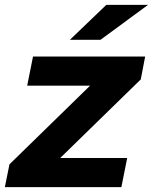

<svg xmlns="http://www.w3.org/2000/svg" viewBox="-39 -771 630 791"><path d="M541 -444 209 -120H485L461 0H-19L0 -94L332 -418H73L97 -538H559ZM399 -751H571L375 -607H249Z"/></svg>

Font: Idrija
Style: Bold Italic
Weight: 700
Italic angle: -11.3°
Designer: Julieta Ulanovsky
Foundry: Julieta Ulanovsky
Version: Version 7.200